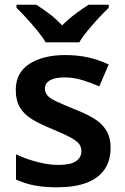

<svg xmlns="http://www.w3.org/2000/svg" viewBox="-20 -786 530 816"><path d="M450 -157Q450 -103 424 -65.5Q398 -28 347.5 -9Q297 10 224 10Q167 10 126 2Q85 -6 48 -23V-130Q88 -111 137 -98Q186 -85 228 -85Q280 -85 303 -101Q326 -117 326 -144Q326 -160 317 -173Q308 -186 282 -200.5Q256 -215 203 -237Q151 -258 116.5 -279Q82 -300 64.5 -329.5Q47 -359 47 -404Q47 -477 105 -514.5Q163 -552 258 -552Q308 -552 352.5 -542.5Q397 -533 442 -512L402 -419Q365 -435 328.5 -446Q292 -457 254 -457Q213 -457 192 -444.5Q171 -432 171 -410Q171 -393 181.5 -380.5Q192 -368 218.5 -355.5Q245 -343 294 -323Q343 -304 377.5 -283.5Q412 -263 431 -233Q450 -203 450 -157ZM174 -606Q161 -629 138.5 -656Q116 -683 92.5 -709Q69 -735 50 -753V-766H134Q160 -750 189.5 -727.5Q219 -705 244 -678Q271 -705 301 -727.5Q331 -750 357 -766H442V-753Q423 -735 399 -709Q375 -683 352.5 -656Q330 -629 317 -606Z"/></svg>

Font: Noto Sans Thai SemiBold
Style: Regular
Weight: 600
Version: Version 2.001